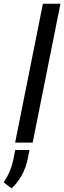

<svg xmlns="http://www.w3.org/2000/svg" viewBox="-64 -782 352 1053"><path d="M115.2 0H19L171.4 -761.7H267.6ZM87.4 91.8Q67.4 187.5 -0.5 251L-43.9 218.3Q-5.4 161.6 8.8 94.7L19.5 40.5H97.7Z"/></svg>

Font: RobotoCondensed-Italic
Style: Italic
Weight: 400
Designer: Google
Version: Version 1.200311; 2013